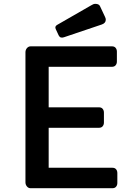

<svg xmlns="http://www.w3.org/2000/svg" viewBox="-20 -993 705 1013"><path d="M114.3 -717.3Q114.3 -730 122.3 -739.3Q130.4 -748.5 141.6 -748.5H570.8Q583.5 -748.5 590.1 -740.5Q596.7 -732.4 596.7 -720.7V-668Q596.7 -656.7 590.1 -648.7Q583.5 -640.6 570.8 -640.6H236.8V-426.8H502.4Q515.1 -426.8 521.7 -418.7Q528.3 -410.6 528.3 -398.9V-346.2Q528.3 -335 521.7 -326.9Q515.1 -318.8 502.4 -318.8H236.8V-107.9H573.2Q585.9 -107.9 592.5 -99.9Q599.1 -91.8 599.1 -80.1V-27.3Q599.1 -16.1 592.5 -8.1Q585.9 0 573.2 0H141.1Q129.9 0 122.1 -9.3Q114.3 -18.6 114.3 -31.2ZM317.4 -796.4Q297.9 -789.6 289.6 -806.2L274.4 -838.9Q267.1 -853.5 281.7 -861.8L460.9 -964.8Q472.7 -972.7 482.9 -972.7Q502.4 -972.7 507.8 -960L534.2 -903.8Q538.1 -896 538.1 -889.2Q538.1 -871.1 517.1 -863.8Z"/></svg>

Font: Capriola
Style: Regular
Weight: 400
Designer: Viktoriya Grabowska
Foundry: Viktoriya Grabowska
Version: Version 1.007